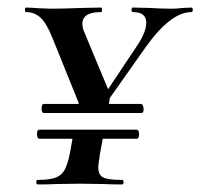

<svg xmlns="http://www.w3.org/2000/svg" viewBox="-20 -488 530 508"><path d="M230 -198 344 -369Q367 -404 367 -428Q367 -456 332 -456Q328 -456 328 -462Q328 -468 332 -468L375 -467Q407 -465 434 -465Q448 -465 464 -467L486 -468Q490 -468 490 -462Q490 -456 486 -456Q432 -456 366 -364L246 -194ZM80 -12Q111 -12 127 -18Q143 -24 151 -38.5Q159 -53 165 -83L174 -133H254L244 -78Q240 -52 240 -46Q240 -25 253 -18.5Q266 -12 303 -12Q307 -12 307 -6Q307 0 303 0Q273 0 256 -1L192 -2L127 -1Q109 0 80 0Q76 0 76 -6Q76 -12 80 -12ZM78 -133Q78 -145 84 -145H341Q348 -145 348 -132Q348 -128 346.5 -124.5Q345 -121 342 -121H84Q78 -121 78 -133ZM90 -202Q90 -206 91.5 -209.5Q93 -213 96 -213H353Q356 -213 358 -208.5Q360 -204 360 -199Q360 -189 354 -189H96Q90 -189 90 -202ZM190 -228 272 -237 266 -201H186ZM49 -456Q46 -456 46 -462Q46 -468 49 -468Q60 -468 86 -466L115 -465Q145 -465 197 -467L247 -468Q250 -468 250 -462Q250 -456 247 -456Q198 -456 198 -425Q198 -414 203 -403L273 -235L197 -194L119 -387Q104 -425 88 -440.5Q72 -456 49 -456Z"/></svg>

Font: Cormorant Garamond SemiBold
Style: Italic
Weight: 600
Italic angle: -10°
Designer: Christian Thalmann (Catharsis Fonts)
Foundry: Catharsis Fonts
Version: Version 4.000